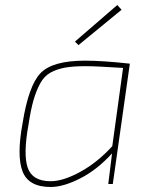

<svg xmlns="http://www.w3.org/2000/svg" viewBox="-20 -734 604 766"><path d="M293 -554 279 -568 448 -714 465 -695ZM412 0 427 -122Q368 -57 300.5 -22.5Q233 12 182 12Q94 12 70 -50Q46 -112 70 -242Q94 -393 142 -442.5Q190 -492 319 -492Q390 -492 498 -480L430 0ZM428 -151 471 -463Q362 -470 322 -470Q271 -470 238.5 -464Q206 -458 181 -444Q156 -430 140.5 -401.5Q125 -373 114 -335.5Q103 -298 94 -238Q72 -119 90.5 -65Q109 -11 182 -11Q232 -11 300.5 -48.5Q369 -86 428 -151Z"/></svg>

Font: Exo 2.0 Thin
Style: Italic
Weight: 250
Italic angle: -8°
Designer: Natanael Gama
Version: Version 1.001;PS 001.001;hotconv 1.0.70;makeotf.lib2.5.58329